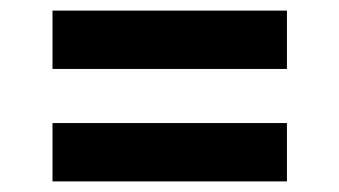

<svg xmlns="http://www.w3.org/2000/svg" viewBox="-20 -521 640 362"><path d="M521 -391H79V-501H521ZM79 -179V-289H521V-179Z"/></svg>

Font: Iosevka SS04 XBd Ex
Style: Regular
Weight: 800
Width: 7
Monospace: yes
Designer: Belleve Invis
Foundry: Belleve Invis
Version: Version 19.0.0; ttfautohint (v1.8.4)